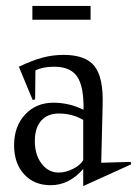

<svg xmlns="http://www.w3.org/2000/svg" viewBox="-20 -608 465 651"><path d="M27.8 -115.2Q27.8 -179.7 65.2 -219.7Q102.5 -259.8 161.1 -259.8Q214.4 -259.8 263.2 -235.8Q264.6 -314.5 241.7 -348.1Q218.8 -381.8 164.1 -381.8Q124.5 -381.8 100.1 -369.1L99.1 -271L90.8 -269L43.9 -381.8Q89.4 -403.3 124 -412.6Q158.7 -421.9 195.8 -421.9Q270 -421.9 300.3 -383.8Q330.6 -345.7 328.1 -253.9L323.2 -56.2L422.9 -59.1L424.8 -50.8L262.2 22.9V-35.2Q214.4 20 151.9 20Q95.7 20 61.8 -17.1Q27.8 -54.2 27.8 -115.2ZM89.8 -541V-587.9H287.1V-541ZM98.1 -129.9Q98.1 -83 121.1 -53Q144 -22.9 179.2 -22.9Q202.6 -22.9 227.5 -35.4Q252.4 -47.9 262.2 -64.9V-201.2Q225.6 -223.1 179.2 -223.1Q141.1 -223.1 119.6 -198.7Q98.1 -174.3 98.1 -129.9Z"/></svg>

Font: Halibut Cnd
Style: Regular
Weight: 400
Width: 3
Designer: Matteo Maggi
Foundry: Collletttivo
Version: Version 3.080 | FøM Fix